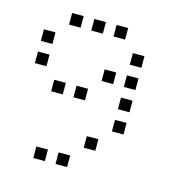

<svg xmlns="http://www.w3.org/2000/svg" viewBox="-99 -767 797 834"><g transform="rotate(15 300.0 -350.0)"><path d="M125 -676Q124 -676 124 -676Q124 -676 124 -675V-625Q124 -624 124 -624Q124 -624 125 -624H175Q176 -624 176 -624Q176 -624 176 -625V-675Q176 -676 176 -676Q176 -676 175 -676ZM225 -676Q224 -676 224 -676Q224 -676 224 -675V-625Q224 -624 224 -624Q224 -624 225 -624H275Q276 -624 276 -624Q276 -624 276 -625V-675Q276 -676 276 -676Q276 -676 275 -676ZM325 -676Q324 -676 324 -676Q324 -676 324 -675V-625Q324 -624 324 -624Q324 -624 325 -624H375Q376 -624 376 -624Q376 -624 376 -625V-675Q376 -676 376 -676Q376 -676 375 -676ZM25 -576Q24 -576 24 -576Q24 -576 24 -575V-525Q24 -524 24 -524Q24 -524 25 -524H75Q76 -524 76 -524Q76 -524 76 -525V-575Q76 -576 76 -576Q76 -576 75 -576ZM425 -576Q424 -576 424 -576Q424 -576 424 -575V-525Q424 -524 424 -524Q424 -524 425 -524H475Q476 -524 476 -524Q476 -524 476 -525V-575Q476 -576 476 -576Q476 -576 475 -576ZM25 -476Q24 -476 24 -476Q24 -476 24 -475V-425Q24 -424 24 -424Q24 -424 25 -424H75Q76 -424 76 -424Q76 -424 76 -425V-475Q76 -476 76 -476Q76 -476 75 -476ZM325 -476Q324 -476 324 -476Q324 -476 324 -475V-425Q324 -424 324 -424Q324 -424 325 -424H375Q376 -424 376 -424Q376 -424 376 -425V-475Q376 -476 376 -476Q376 -476 375 -476ZM425 -476Q424 -476 424 -476Q424 -476 424 -475V-425Q424 -424 424 -424Q424 -424 425 -424H475Q476 -424 476 -424Q476 -424 476 -425V-475Q476 -476 476 -476Q476 -476 475 -476ZM125 -376Q124 -376 124 -376Q124 -376 124 -375V-325Q124 -324 124 -324Q124 -324 125 -324H175Q176 -324 176 -324Q176 -324 176 -325V-375Q176 -376 176 -376Q176 -376 175 -376ZM225 -376Q224 -376 224 -376Q224 -376 224 -375V-325Q224 -324 224 -324Q224 -324 225 -324H275Q276 -324 276 -324Q276 -324 276 -325V-375Q276 -376 276 -376Q276 -376 275 -376ZM425 -376Q424 -376 424 -376Q424 -376 424 -375V-325Q424 -324 424 -324Q424 -324 425 -324H475Q476 -324 476 -324Q476 -324 476 -325V-375Q476 -376 476 -376Q476 -376 475 -376ZM425 -276Q424 -276 424 -276Q424 -276 424 -275V-225Q424 -224 424 -224Q424 -224 425 -224H475Q476 -224 476 -224Q476 -224 476 -225V-275Q476 -276 476 -276Q476 -276 475 -276ZM325 -176Q324 -176 324 -176Q324 -176 324 -175V-125Q324 -124 324 -124Q324 -124 325 -124H375Q376 -124 376 -124Q376 -124 376 -125V-175Q376 -176 376 -176Q376 -176 375 -176ZM125 -76Q124 -76 124 -76Q124 -76 124 -75V-25Q124 -24 124 -24Q124 -24 125 -24H175Q176 -24 176 -24Q176 -24 176 -25V-75Q176 -76 176 -76Q176 -76 175 -76ZM225 -76Q224 -76 224 -76Q224 -76 224 -75V-25Q224 -24 224 -24Q224 -24 225 -24H275Q276 -24 276 -24Q276 -24 276 -25V-75Q276 -76 276 -76Q276 -76 275 -76Z"/></g></svg>

Font: Doto
Style: Regular
Weight: 400
Monospace: yes
Version: Version 1.000